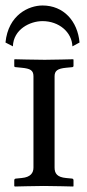

<svg xmlns="http://www.w3.org/2000/svg" viewBox="-20 -678 319 700"><path d="M179 -400C179 -420 190 -428 221 -431L242 -433C246 -433 248 -435 248 -438V-460L247 -462C247 -462 170 -460 143 -460C112 -460 33 -462 33 -462L32 -460V-437C32 -434 35 -433 39 -433L59 -431C90 -428 102 -422 102 -400V-67C102 -48 92 -32 59 -29L39 -27C35 -27 32 -25 32 -21V0L34 2C34 2 112 0 140 0C171 0 247 2 247 2L248 0V-21C248 -25 245 -27 242 -27L221 -29C189 -32 179 -45 179 -67ZM244 -509 270 -523C263 -601 212 -658 135 -658C85 -658 10 -624 0 -523L27 -509C29 -571 89 -601 135 -601C195 -601 242 -561 244 -509Z"/></svg>

Font: Linux Libertine O C
Style: Regular
Weight: 400
Designer: Philipp H. Poll
Foundry: Philipp H. Poll
Version: Version 4.0.3